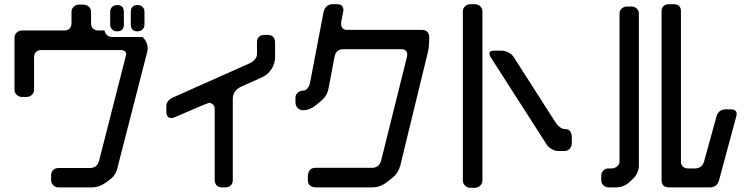

<svg xmlns="http://www.w3.org/2000/svg" viewBox="-20 -787 3561 913"><path d="M477 -642H448Q432 -642 422.5 -651Q413 -660 413 -677V-731Q413 -745 402.5 -755Q392 -765 377 -765H355Q341 -765 330.5 -755Q320 -745 320 -731V-677Q320 -661 311 -651.5Q302 -642 285 -642H84Q70 -642 59.5 -632Q49 -622 49 -608V-360Q49 -346 59.5 -336Q70 -326 84 -326H106Q121 -326 131.5 -336Q142 -346 142 -360V-514Q142 -530 151 -539.5Q160 -549 177 -549H552Q580 -549 580 -528Q580 -527 574 -504L451 -22Q441 12 407 12H257Q243 12 233 21.5Q223 31 223 46V69Q223 83 233 93.5Q243 104 257 104H419Q451 104 482 82L501 68Q529 49 538 13L680 -540Q682 -546 682 -549Q682 -551 682 -552.5Q682 -554 682 -556Q682 -583 666 -602L658 -611H515Q498 -611 488.5 -620.5Q479 -630 477 -642ZM634 -638Q649 -638 658 -647Q667 -656 667 -671V-730Q667 -745 658 -754Q649 -763 634 -763Q602 -763 602 -730V-671Q602 -638 634 -638ZM537 -638Q569 -638 569 -671V-730Q569 -763 537 -763Q522 -763 513 -754Q504 -745 504 -730V-671Q504 -656 513 -647Q522 -638 537 -638Z M793 -226Q799 -225 807 -228L945 -287Q972 -298 975 -298Q983 -298 992 -291Q1001 -284 1001 -268V69Q1001 85 1010 94.5Q1019 104 1036 104H1051Q1067 104 1077 95Q1087 86 1087 69V-318Q1087 -335 1096.5 -350Q1106 -365 1127 -375L1225 -419Q1254 -432 1271 -458.5Q1288 -485 1288 -514V-586Q1288 -602 1279 -611.5Q1270 -621 1253 -621H1237Q1221 -621 1211.5 -612Q1202 -603 1202 -586V-531Q1202 -503 1167 -486L806 -325Q771 -310 771 -283V-258Q771 -226 793 -226Z M1444 46V69Q1444 101 1479 104H1753Q1785 104 1816 82L1847 58Q1874 35 1883 2L2013 -532Q2018 -551 2019.5 -570.5Q2021 -590 2021 -610Q2021 -626 2012 -635.5Q2003 -645 1986 -645H1631Q1602 -645 1602 -675V-679Q1604 -693 1606.5 -703.5Q1609 -714 1610 -721Q1613 -736 1613 -738Q1613 -767 1584 -767H1561Q1530 -767 1519 -732L1454 -392Q1451 -378 1442.5 -367Q1434 -356 1420 -356Q1406 -356 1395.5 -346Q1385 -336 1385 -322V-300Q1385 -285 1395 -274Q1405 -263 1421 -263Q1437 -263 1452.5 -269Q1468 -275 1480 -285L1509 -309Q1536 -332 1542 -366L1571 -518Q1578 -553 1613 -553H1889Q1906 -553 1912.5 -542.5Q1919 -532 1915 -516L1792 -22Q1782 11 1749 11H1479Q1449 11 1444 46Z M2216 106H2238Q2253 106 2263.5 95.5Q2274 85 2274 71V-733Q2274 -747 2263.5 -757Q2253 -767 2238 -767H2216Q2202 -767 2191.5 -757Q2181 -747 2181 -733V71Q2181 85 2191.5 95.5Q2202 106 2216 106ZM2307 -531Q2309 -523 2312 -517L2580 -99Q2588 -87 2603.5 -78Q2619 -69 2633 -69H2665Q2679 -69 2689 -79.5Q2699 -90 2699 -105V-134Q2699 -151 2691.5 -162Q2684 -173 2670 -173Q2654 -173 2641.5 -183Q2629 -193 2619 -209L2422 -517Q2414 -529 2397.5 -537.5Q2381 -546 2367 -546H2327Q2307 -546 2307 -531Z M3126 70Q3126 104 3161 104H3355Q3389 104 3399 71L3481 -233Q3482 -237 3482.5 -240Q3483 -243 3483 -245Q3483 -267 3455 -267H3431Q3397 -267 3387 -233L3328 -19Q3318 14 3284 14H3253Q3237 14 3227.5 5.5Q3218 -3 3218 -20V-733Q3218 -767 3183 -767H3161Q3145 -767 3135.5 -758.5Q3126 -750 3126 -733ZM2873 104H2912Q2927 104 2943.5 97.5Q2960 91 2972 80L2994 59Q3005 48 3011.5 31.5Q3018 15 3018 1V-723Q3018 -737 3007.5 -746.5Q2997 -756 2983 -756H2961Q2947 -756 2936.5 -746.5Q2926 -737 2926 -723V-20Q2926 -5 2914 4.5Q2902 14 2888 14H2873Q2859 14 2849 24Q2839 34 2839 48V70Q2839 84 2849 94Q2859 104 2873 104Z"/></svg>

Font: WDXL Lubrifont SC
Style: Regular
Weight: 400
Designer: [WDXL Lubrifont] Copyright 2020-2022 (c) NightFurySL2001, Skr-ZERO; [ZCOOL QingKe HuangYou] Copyright 2018-2022 (c) The 
Version: Version 2.001;hotconv 1.1.1;makeotfexe 2.6.0